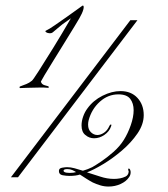

<svg xmlns="http://www.w3.org/2000/svg" viewBox="-20 -650 615 704"><path d="M53 -327Q49 -332 56 -334Q67 -338 77 -342Q87 -346 97 -354Q101 -357 122.5 -390.5Q144 -424 175.5 -475Q207 -526 240 -583L209 -561Q200 -554 192 -547Q184 -540 173 -531Q169 -528 163 -528Q155 -528 149 -532Q143 -536 151 -539Q160 -543 181 -557.5Q202 -572 225.5 -588.5Q249 -605 266 -617.5Q283 -630 284 -630Q289 -628 285.5 -615Q282 -602 271 -583Q268 -577 252.5 -552Q237 -527 216.5 -493.5Q196 -460 176 -428Q156 -396 143 -374Q130 -352 130 -351Q132 -341 143.5 -337.5Q155 -334 156 -334Q163 -330 156 -328Q149 -329 140.5 -329Q132 -329 124 -329Q101 -329 79.5 -328Q58 -327 53 -327ZM20 0 458 -576H484L46 0ZM378 34Q362 34 347.5 29.5Q333 25 320 19Q307 12 295.5 4.5Q284 -3 273 -10Q258 -5 235 -5Q223 -5 209.5 -7.5Q196 -10 196 -23Q196 -33 207.5 -35Q219 -37 226 -37Q239 -37 253.5 -33Q268 -29 284 -24Q302 -29 318 -37Q329 -43 350.5 -57.5Q372 -72 395.5 -92.5Q419 -113 434 -137Q449 -161 459.5 -191Q470 -221 470 -246Q470 -271 457.5 -287.5Q445 -304 414 -304Q376 -304 346 -277Q316 -250 305 -209Q304 -205 303.5 -201Q303 -197 303 -193Q303 -175 313.5 -165Q324 -155 337 -155Q349 -155 361.5 -163.5Q374 -172 381 -188Q383 -193 386.5 -193.5Q390 -194 387 -186Q381 -168 363 -155.5Q345 -143 325 -143Q307 -143 293 -155Q279 -166 279 -190Q279 -206 285 -223Q291 -240 301 -253Q322 -282 356 -299Q390 -316 422 -316Q461 -316 484 -291Q507 -266 507 -228Q507 -194 484 -160.5Q461 -127 427 -98Q393 -69 358 -48Q323 -27 299 -18Q322 -11 347.5 -2.5Q373 6 398 6Q409 6 420 4Q431 2 441 -3Q448 -7 450.5 -14Q453 -21 451 -24Q450 -26 450 -29Q450 -32 452 -32Q456 -32 458 -25Q459 -23 459 -18Q459 -8 453 0Q443 15 422.5 24.5Q402 34 378 34ZM235 -16Q250 -16 259 -19Q253 -23 245 -26.5Q237 -30 227 -30Q213 -30 213 -24Q213 -19 223 -17Q225 -17 228.5 -16.5Q232 -16 235 -16Z"/></svg>

Font: Mea Culpa
Style: Regular
Weight: 400
Designer: Robert E. Leuschke
Foundry: Robert E. Leuschke
Version: Version 1.010; ttfautohint (v1.8.3)